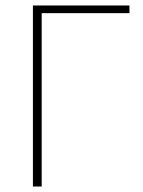

<svg xmlns="http://www.w3.org/2000/svg" viewBox="-20 -680 520 700"><path d="M100 0V-660H452V-632H132V0Z"/></svg>

Font: Source Sans 3 Variable
Style: Regular
Weight: 200
Designer: Paul D. Hunt
Foundry: Adobe Systems Incorporated
Version: Version 3.026